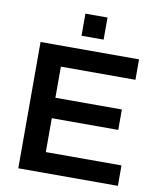

<svg xmlns="http://www.w3.org/2000/svg" viewBox="-94 -952 860 1027"><g transform="rotate(10 336.0 -438.5)"><path d="M76 0V-686H611V-575H206V-406H567V-295H206V-111H617V0ZM286 -757V-877H406V-757Z"/></g></svg>

Font: Archivo SemiBold SemiBold
Style: Regular
Weight: 600
Version: Version 2.001